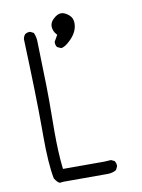

<svg xmlns="http://www.w3.org/2000/svg" viewBox="-88 -861 677 916"><g transform="rotate(-10 250.0 -402.5)"><path d="M243.7 -636.2Q262.2 -636.2 292 -666Q327.6 -701.7 327.6 -742.2Q327.6 -766.6 312 -780.8Q291 -799.8 272.5 -799.8Q253.9 -799.8 234.4 -780.8Q219.2 -767.6 217.3 -747.6Q217.3 -723.6 232.9 -706.5L236.8 -702.1L219.2 -671.4Q218.8 -669.4 218.8 -667.5Q218.8 -653.3 226.1 -644.5Q243.2 -636.2 243.7 -636.2ZM87.4 -278.8V-237.8Q87.4 -104 101.6 -30.3Q116.2 -6.8 127 -4.4L144 -6.3H358.4Q382.3 -6.3 400.9 -17.6L408.7 -33.7Q409.2 -35.6 409.2 -37.1Q409.2 -50.8 401.9 -61L385.7 -68.8L352.5 -66.9H152.8L151.9 -74.2Q143.6 -146.5 143.6 -250.5Q143.6 -271 144 -304Q144.5 -336.9 144.5 -400.1Q144.5 -463.4 141.4 -560.8Q138.2 -658.2 138.2 -683.8Q138.2 -709.5 128.4 -730L112.8 -737.8Q110.8 -738.3 109.4 -738.3Q95.2 -738.3 85.9 -730.5Q78.6 -721.2 76.7 -708.5Q87.4 -426.8 87.4 -278.8Z"/></g></svg>

Font: NaikaiFont
Style: Light
Weight: 300
Version: Version 1.89